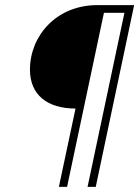

<svg xmlns="http://www.w3.org/2000/svg" viewBox="-20 -730 546 750"><path d="M210 0H242L386 -680H466L322 0H354L504 -710H360C200 -710 97 -590 97 -458C97 -360 164 -306 275 -306Z"/></svg>

Font: Geist Thin
Style: Italic
Weight: 100
Italic angle: -12°
Designer: Basement.studio, Andrés Briganti, Mateo Zaragoza
Foundry: Basement.studio, Vercel, Andrés Briganti, Guido Ferreyra, Mateo Zaragoza
Version: Version 1.500